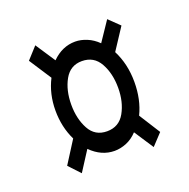

<svg xmlns="http://www.w3.org/2000/svg" viewBox="-77 -602 504 512"><g transform="rotate(-20 175.0 -345.5)"><path d="M73 -164 43 -196 83 -259Q64 -298 64 -345Q64 -392 84 -431L43 -494L73 -527L110 -471Q139 -500 176 -500Q192 -500 209 -493Q226 -486 240 -472L277 -527L307 -498L267 -437Q288 -396 288 -345Q288 -295 269 -256L307 -196L277 -164L241 -219Q227 -204 210 -197Q193 -190 176 -190Q139 -190 109 -220ZM175 -246Q209 -246 225.5 -275.5Q242 -305 242 -345Q242 -386 225.5 -415.5Q209 -445 175 -445Q142 -445 125.5 -415.5Q109 -386 109 -345Q109 -305 125 -275.5Q141 -246 175 -246Z"/></g></svg>

Font: Inconsolata ExtraCondensed
Style: Regular
Weight: 400
Width: 2
Monospace: yes
Designer: Raph Levien, Cyreal, Brenton Simpson
Foundry: Raph Levien, Cyreal, Google
Version: Version 3.000; ttfautohint (v1.8.2.53-6de2)